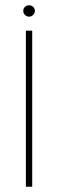

<svg xmlns="http://www.w3.org/2000/svg" viewBox="-20 -707 220 727"><path d="M78 0V-591H102V0ZM90 -644Q81 -644 74.5 -650.5Q68 -657 68 -666Q68 -675 74.5 -681Q81 -687 90 -687Q99 -687 105.5 -681Q112 -675 112 -666Q112 -657 105.5 -650.5Q99 -644 90 -644Z"/></svg>

Font: Alumni Sans Thin Thin
Style: Regular
Weight: 250
Version: Version 1.018